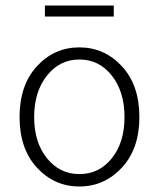

<svg xmlns="http://www.w3.org/2000/svg" viewBox="-20 -665 576 697"><path d="M143 -605V-645H393V-605ZM51 -240Q51 -356 114 -424.5Q177 -493 268 -493Q359 -493 422.5 -424.5Q486 -356 486 -240Q486 -125 422.5 -56.5Q359 12 268 12Q177 12 114 -56.5Q51 -125 51 -240ZM268 -33Q340 -33 386 -90.5Q432 -148 432 -240Q432 -332 386 -390.5Q340 -449 268 -449Q197 -449 150.5 -390.5Q104 -332 104 -240Q104 -148 150.5 -90.5Q197 -33 268 -33Z"/></svg>

Font: Assistant Light
Style: Regular
Weight: 300
Designer: Hebrew By Ben Nathan, Latin by Paul Hunt
Version: Version 2.001;PS 002.001;hotconv 1.0.88;makeotf.lib2.5.64775